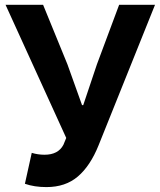

<svg xmlns="http://www.w3.org/2000/svg" viewBox="-20 -760 661 794"><path d="M171.9 13.7Q122.1 13.7 83 0L111.3 -127.9Q136.7 -120.1 164.1 -120.1Q220.7 -120.1 242.2 -161.1L253.9 -189.5L2.9 -740.2H158.2L258.8 -494.1L319.3 -325.2H324.2L380.9 -494.1L472.7 -740.2H621.1L387.7 -159.2Q353.5 -74.2 302.2 -30.3Q251 13.7 171.9 13.7Z"/></svg>

Font: Gen Shin Gothic Bold
Style: Bold
Weight: 700
Designer: [Source Han Sans]
Ryoko NISHIZUKA  (kana & ideographs); Paul D. Hunt (Latin, Greek & Cyrillic); Wenlong ZHANG  (bopomofo
Version: Version 1.002.20150607